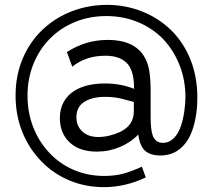

<svg xmlns="http://www.w3.org/2000/svg" viewBox="-20 -623 883 789"><path d="M158 -504Q104 -454 74 -384Q44 -314 44 -230Q44 -149 72 -80Q100 -11 151 41Q201 92 266.5 119Q332 146 407 146Q496 146 579 106L563 62Q522 81 487 90.5Q452 100 408 100Q340 100 281.5 74.5Q223 49 181 3Q139 -42 116 -102Q93 -162 93 -230Q93 -300 117.5 -360.5Q142 -421 186 -465Q230 -509 289 -533Q348 -557 417 -557Q487 -557 547 -532Q607 -507 651 -462Q694 -416 718 -355Q742 -294 742 -224Q742 -198 737.5 -166Q733 -134 724 -107Q714 -75 694.5 -55.5Q675 -36 649 -36Q618 -36 607 -68Q599 -91 599 -144V-252Q599 -294 594 -328.5Q589 -363 573 -390Q532 -459 423 -459Q332 -459 255 -409L277 -349Q333 -394 413 -394Q479 -394 508 -356Q531 -325 531 -258Q476 -280 412 -280Q334 -280 286 -250Q258 -233 242 -204.5Q226 -176 226 -138Q226 -76 266 -38Q306 0 378 0Q428 0 473 -19Q518 -38 548 -70Q554 -30 569 -11Q591 16 639 16Q702 16 741 -33Q770 -69 783 -135Q791 -175 791 -222Q791 -309 761.5 -381Q732 -453 679 -503Q628 -551 561 -577Q494 -603 420 -603Q345 -603 277.5 -577.5Q210 -552 158 -504ZM384 -60Q343 -60 318.5 -82.5Q294 -105 294 -141Q294 -184 326.5 -204.5Q359 -225 412 -225Q453 -225 485 -216L530 -204V-166Q530 -108 474 -81Q427 -60 384 -60Z"/></svg>

Font: RT Raleway SemiBold
Style: Regular
Weight: 400
Designer: Matt McInerney, Pablo Impallari, Rodrigo Fuenzalida — Edited by Milan Moffatt in April 2016
Foundry: Matt McInerney, Pablo Impallari, Rodrigo Fuenzalida — Edited by Milan Moffatt in April 2016
Version: Version 3.001